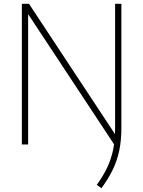

<svg xmlns="http://www.w3.org/2000/svg" viewBox="-20 -760 754 1010"><path d="M587.5 10.5 112 -710H128V0H95V-740H132.5L608 -19.5ZM513.5 230 489 212.5Q522.5 166.5 543.8 121.5Q565 76.5 575.2 26.8Q585.5 -23 585.5 -83V-740H618.5V-86.5Q618.5 -21.5 607.5 31.5Q596.5 84.5 573.2 132.5Q550 180.5 513.5 230Z"/></svg>

Font: Encode Sans Condensed Thin Thin
Style: Regular
Weight: 250
Version: Version 3.002